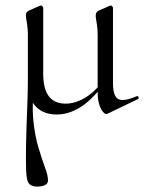

<svg xmlns="http://www.w3.org/2000/svg" viewBox="-20 -416 543 711"><path d="M190 8Q139.8 8 111.5 -22.7Q83.2 -53.4 83.2 -115V-287.6Q83.2 -309.2 80.6 -324.5Q78 -339.8 76.5 -350.3Q75 -360.8 77.3 -367.2Q79.6 -373.6 90.2 -378.4L127.8 -394.8Q132 -397 136 -393.6Q140 -390.2 140 -386.8V-145Q140 -86.8 160.8 -59.5Q181.6 -32.2 223.4 -32.2Q259.2 -32.2 296.5 -54.9Q333.8 -77.6 361 -117.4L366 -106.2Q319.4 -44.6 276.6 -18.3Q233.8 8 190 8ZM119.2 275Q100.8 275 91.2 267.6Q81.6 260.2 78.8 239.2Q76 218.2 76 176.4Q76 122.2 77.8 66.7Q79.6 11.2 81.4 -36.4Q83.2 -84 83.2 -115L108.2 -103Q97.4 -30.4 103.2 27.7Q109 85.8 122.1 129.5Q135.2 173.2 146.5 203.6Q157.8 234 157.8 251.8Q157.8 260.8 151.9 265.8Q146 270.8 137 272.9Q128 275 119.2 275ZM376.4 6Q371 8.2 362.6 -0.3Q354.2 -8.8 347.9 -27.9Q341.6 -47 341.6 -75V-287.6Q341.6 -309.2 339 -324.5Q336.4 -339.8 334.9 -350.3Q333.4 -360.8 336.1 -367.2Q338.8 -373.6 349.4 -378.4L387 -394.8Q390.4 -397 394.4 -393.6Q398.4 -390.2 398.4 -386.8V-109Q398.4 -60.4 417.3 -49.5Q436.2 -38.6 485.6 -59.4Q490.2 -62.2 492.8 -56.6Q495.4 -51 491 -49.2Z"/></svg>

Font: Cormorant Infant Light
Style: Regular
Weight: 300
Designer: Christian Thalmann (Catharsis Fonts)
Foundry: Catharsis Fonts
Version: Version 4.001